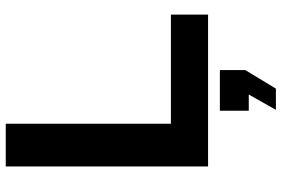

<svg xmlns="http://www.w3.org/2000/svg" viewBox="-172 -554 956 651"><g transform="rotate(-90 305.5 -228.0)"><path d="M67 0V-686H212V-126H582V0ZM259 230 311 138H256V40H394V126L331 230Z"/></g></svg>

Font: Archivo VF Beta
Style: Regular
Weight: 400
Designer: Hector Gatti
Foundry: Omnibus-Type
Version: Version 1.002